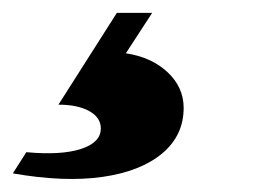

<svg xmlns="http://www.w3.org/2000/svg" viewBox="-100 -28 433 299"><path d="M-80 242 -59 209Q-5 214 26 204Q57 194 57 172Q57 155 39 145Q21 135 -9 135L82 -8H137L96 55Q136 61 161 84.5Q186 108 186 140Q186 183 152.5 211Q119 239 59.5 247.5Q0 256 -80 242Z"/></svg>

Font: Platypi Light
Style: Bold Italic
Weight: 700
Italic angle: -13°
Version: Version 1.200